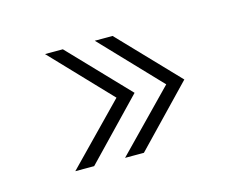

<svg xmlns="http://www.w3.org/2000/svg" viewBox="-48 -453 468 369"><g transform="rotate(-15 186.0 -268.0)"><path d="M161.5 -152 274.5 -268 163.5 -384.5H199L310.5 -268L199 -152ZM62.5 -152 175.5 -268 64.5 -384.5H100L211.5 -268L100 -152Z"/></g></svg>

Font: Imbue 10pt Light
Style: Regular
Weight: 300
Designer: Tyler Finck
Foundry: Etcetera Type Company
Version: Version 1.102; ttfautohint (v1.8.3)